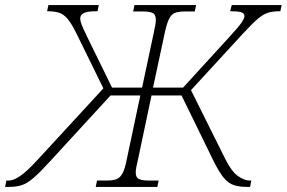

<svg xmlns="http://www.w3.org/2000/svg" viewBox="-78 -734 1126 754"><path d="M-58 0 -53 -25H-43Q-25 -25 1.5 -43Q28 -61 72 -109L328 -387L221 -605Q202 -643 186.5 -661Q171 -679 152.5 -684.5Q134 -690 107 -690L112 -714H310L305 -690Q266 -690 251.5 -683Q237 -676 237 -661Q237 -652 242.5 -637.5Q248 -623 265 -588L362 -390H480L526 -606Q534 -640 534 -656Q534 -677 521.5 -683Q509 -689 484 -689H445L450 -714H692L687 -689H648Q624 -689 609.5 -683.5Q595 -678 586 -660Q577 -642 569 -605L523 -390H641L822 -588Q858 -627 870 -644.5Q882 -662 882 -671Q882 -682 869 -686Q856 -690 826 -690L832 -714H1028L1023 -690Q996 -690 976.5 -684.5Q957 -679 935 -660.5Q913 -642 878 -604L672 -380L807 -109Q831 -61 856 -43Q881 -25 903 -25H909L904 0H893Q862 0 840.5 -7Q819 -14 801 -35.5Q783 -57 761 -101L635 -359H517L464 -108Q460 -92 457.5 -78.5Q455 -65 455 -57Q455 -37 467.5 -31Q480 -25 506 -25H545L540 0H298L303 -25H342Q365 -25 379.5 -30.5Q394 -36 403.5 -54Q413 -72 420 -109L473 -359H356L119 -101Q79 -57 54 -35.5Q29 -14 7.5 -7Q-14 0 -43 0Z"/></svg>

Font: Noto Serif ExtraLight
Style: Italic
Weight: 200
Italic angle: -12°
Designer: Monotype Design Team
Foundry: Monotype Imaging Inc.
Version: Version 2.014; ttfautohint (v1.8.4.7-5d5b)